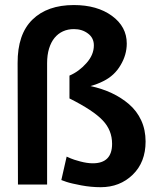

<svg xmlns="http://www.w3.org/2000/svg" viewBox="-20 -742 658 772"><path d="M353 -85.4Q430.7 -85.4 430.7 -163.6Q430.7 -218.8 392.6 -258.3Q355 -298.3 259.3 -346.2V-438Q297.9 -454.6 327.6 -488.3Q357.4 -521.5 357.4 -559.6Q357.4 -589.8 333.5 -607.4Q310.1 -625 277.3 -625Q252.9 -625 233.2 -616Q213.4 -606.9 199.2 -589.6Q185.1 -572.3 177.2 -546.6Q169.4 -521 169.4 -487.8V0H52.2L50.8 -488.3Q50.3 -604.5 110.4 -663.1Q170.4 -721.7 276.9 -721.7Q370.6 -721.7 430.2 -678.2Q489.7 -634.8 489.7 -566.9Q489.7 -521.5 464.8 -480Q440.4 -438 396 -416Q383.8 -409.7 370.8 -404.8Q357.9 -399.9 343.8 -396Q390.6 -385.7 429.2 -367.7Q467.8 -349.6 499 -322.8Q530.3 -295.9 547.9 -257.8Q565.4 -219.7 565.4 -172.9Q565.4 -89.8 513.7 -39.6Q461.9 10.7 384.8 10.7Q346.7 10.7 307.1 3.4Q287.1 -0.5 272.2 -3.9Q257.3 -7.3 247.1 -10.7L226.6 -18.1L248 -112.3L264.6 -105Q270 -102.5 279.3 -99.6Q288.6 -96.7 302.7 -92.8Q330.6 -85.4 353 -85.4Z"/></svg>

Font: Ride
Style: Bold
Weight: 700
Version: Version 3.000